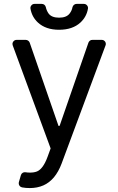

<svg xmlns="http://www.w3.org/2000/svg" viewBox="-20 -747 598 970"><path d="M92.7 199.9Q92.3 199.6 91.3 199.6Q83.8 198.2 79.2 192.3Q74.6 186.4 74.6 179Q74.6 176.8 75.3 173.3L85.6 137.8Q87.7 130.3 94.5 126.1Q101.2 121.8 109 123.2Q119.3 125 132.1 125Q152.3 125 167.3 119Q198.2 105.8 220.2 45.5L235.8 2.8L44.4 -517.4Q43 -522.4 43 -524.5Q43 -533 49 -539.2Q55 -545.5 63.9 -545.5H110.1Q116.8 -545.5 122.3 -541.5Q127.8 -537.6 130 -531.6L275.6 -110.8L281.2 -111.2L426.8 -531.6Q429.3 -538 434.7 -541.9Q440 -545.8 446.7 -545.5H494Q502.8 -545.5 508.7 -539.4Q514.6 -533.4 514.6 -524.9Q514.6 -520.6 513.1 -517.4L291.2 79.5Q275.9 120.4 252.5 148.8Q229 176.5 199.2 189.6Q168.3 203.1 130.7 203.1Q109.4 203.1 92.7 199.9ZM346.2 -710.6Q343 -693.2 331.7 -678.6Q315.7 -657.7 278.4 -657.7Q241.1 -657.7 225.5 -678.6Q215.6 -692.8 211.6 -710.2Q210.2 -717.7 204.5 -722.5Q198.9 -727.3 191.4 -727.3H154.5Q144.9 -727.3 138.7 -720Q132.5 -712.7 133.9 -703.5Q141 -661.6 171.5 -633.2Q211.3 -596.6 278.4 -596.6Q346.6 -596.6 386.4 -633.2Q417.6 -662.3 424.4 -703.5Q425.8 -712.7 419.6 -720Q413.4 -727.3 403.8 -727.3H366.8Q359.4 -727.3 353.7 -722.5Q348 -717.7 346.2 -710.6Z"/></svg>

Font: DeltaSans
Style: Regular
Weight: 400
Designer: Rasmus Andersson
Foundry: rsms
Version: Version 3.012